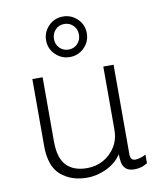

<svg xmlns="http://www.w3.org/2000/svg" viewBox="-88 -857 793 938"><g transform="rotate(-10 309.0 -388.0)"><path d="M269 10Q190 10 139 -34Q88 -78 88 -178V-511H139V-193Q139 -110 174.5 -73Q210 -36 277 -36Q322 -36 359 -57Q396 -78 418 -114.5Q440 -151 440 -197V-511H491V-69Q491 -51 497.5 -43.5Q504 -36 515 -36Q526 -36 541.5 -40.5Q557 -45 568 -52V-9Q555 0 538.5 5Q522 10 504 10Q475 10 461 -3Q447 -16 443.5 -35.5Q440 -55 440 -76Q414 -36 366.5 -13Q319 10 269 10ZM288 -585Q247 -585 217 -614Q187 -643 187 -685Q187 -727 216.5 -756.5Q246 -786 288 -786Q329 -786 359 -757Q389 -728 389 -686Q389 -644 359.5 -614.5Q330 -585 288 -585ZM288 -622Q315 -622 332.5 -640.5Q350 -659 350 -686Q350 -713 332 -731Q314 -749 288 -749Q261 -749 243.5 -730.5Q226 -712 226 -685Q226 -658 244 -640Q262 -622 288 -622Z"/></g></svg>

Font: Chivo Medium Thin
Style: Regular
Weight: 250
Version: Version 2.002